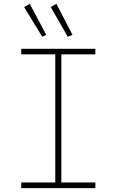

<svg xmlns="http://www.w3.org/2000/svg" viewBox="-20 -972 602 992"><path d="M265.6 0V-719.7H296.9V0ZM89.8 0V-29.3H472.7V0ZM89.8 -691.4V-719.7H472.7V-691.4ZM198.2 -782.2 104.5 -935.5 133.8 -952.1 218.8 -792ZM330.1 -782.2 242.2 -935.5 271.5 -952.1 354.5 -792Z"/></svg>

Font: Reddit Mono ExtraLight
Style: Regular
Weight: 250
Monospace: yes
Designer: Stephen Hutchings
Foundry: Reddit
Version: Version 1.014